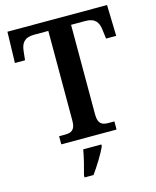

<svg xmlns="http://www.w3.org/2000/svg" viewBox="-135 -805 907 1117"><g transform="rotate(-15 319.0 -246.5)"><path d="M152 0H485V-49H450C415 -49 387 -57 387 -116V-657H473C533 -657 551 -626 556 -582L563 -527H624L619 -714H19L14 -527H75L81 -582C86 -626 104 -657 164 -657H250V-115C250 -57 222 -49 187 -49H152ZM233 208V221H287C318 178 359 113 377 71V61H268C260 107 245 166 233 208Z"/></g></svg>

Font: Noto Serif Yezidi SemiBold
Style: Regular
Weight: 600
Designer: Dalton Maag Ltd
Foundry: Dalton Maag Ltd
Version: Version 1.001